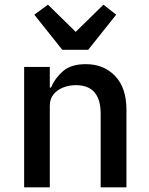

<svg xmlns="http://www.w3.org/2000/svg" viewBox="-20 -803 640 823"><path d="M193.5 0H83.5V-516H193.5V-427.5H198.5Q215.5 -468 250 -498Q284.5 -528 347.5 -528Q425.5 -528 473.8 -477Q522 -426 522 -332.5V0H411.5V-315.5Q411.5 -438 305 -438Q277 -438 251.5 -428.2Q226 -418.5 209.8 -399Q193.5 -379.5 193.5 -349.5ZM358 -589.5H247L127 -740L185.5 -783L304.5 -666.5L423.5 -783L478 -740Z"/></svg>

Font: Lilex Medium
Style: Regular
Weight: 500
Designer: Mike Abbink, Paul van der Laan, Pieter van Rosmalen, Mikhael Khrustik
Foundry: Mikhael Khrustik
Version: Version 1.100